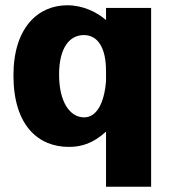

<svg xmlns="http://www.w3.org/2000/svg" viewBox="-20 -547 645 728"><path d="M553 161V-517H382V-471C346 -502 294 -527 235 -527C125 -527 31 -443 31 -261C31 -69 127 10 241 10C288 10 333 -3 382 -48V161ZM299 -102C244 -102 204 -162 204 -264C204 -368 245 -414 298 -414C350 -414 382 -367 382 -278V-239C375 -153 345 -102 299 -102Z"/></svg>

Font: United Sans ExtraBold
Style: Regular
Weight: 800
Designer: Pablo Impallari, Rodrigo Fuenzalida (Modified by Dan O. Williams)
Version: Version 1.000;PS 001.000;hotconv 1.0.88;makeotf.lib2.5.64775